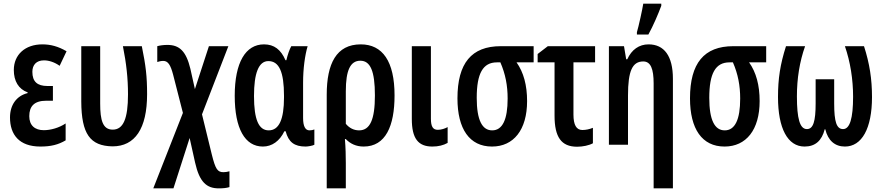

<svg xmlns="http://www.w3.org/2000/svg" viewBox="-20 -796 4861 1056"><path d="M271 -323H241C185 -323 158 -347 158 -401C158 -439 180 -464 222 -464C249 -464 280 -454 308 -434L346 -514C300 -541 258 -552 213 -552C118 -552 56 -495 56 -411C56 -350 82 -306 132 -288V-284C71 -269 35 -219 35 -150C35 -55 86 10 202 10C260 10 300 0 341 -24V-117C305 -93 259 -80 221 -80C172 -80 141 -106 141 -157C141 -211 168 -242 234 -242H271Z M599 9C722 9 789 -88 789 -278C789 -376 782 -434 760 -542H656C675 -447 684 -365 684 -277C684 -143 658 -83 600 -83C545 -83 531 -135 531 -226V-542H427V-237C428 -60 475 7 599 9Z M901 -549C879 -549 859 -546 845 -542V-455C854 -458 866 -461 878 -461C904 -461 918 -439 932 -386L986 -175L823 240H934L1023 -37L1053 98C1077 205 1116 240 1183 240C1209 240 1226 238 1242 233V146C1231 149 1221 151 1209 151C1176 151 1165 134 1145 54L1091 -167L1236 -542H1129L1052 -306L1027 -418C1004 -513 968 -549 901 -549Z M1426 10C1476 10 1518 -20 1544 -74H1551C1567 -14 1599 10 1661 10C1674 10 1702 5 1709 0V-84C1702 -81 1692 -79 1682 -79C1659 -79 1647 -102 1647 -147V-342C1647 -418 1657 -492 1672 -542H1582C1572 -524 1562 -495 1555 -465H1550C1525 -523 1488 -552 1432 -552C1331 -552 1271 -453 1271 -269C1271 -89 1327 10 1426 10ZM1458 -79C1403 -79 1377 -138 1377 -268C1377 -392 1402 -460 1456 -460C1515 -460 1542 -401 1542 -269V-260C1542 -140 1515 -79 1458 -79Z M2150 -271C2150 -459 2084 -552 1964 -552C1830 -552 1777 -446 1777 -275V240H1882V101C1882 63 1881 16 1877 -31H1882C1906 -6 1938 10 1980 10C2101 10 2150 -103 2150 -271ZM1962 -462C2017 -462 2042 -405 2042 -271C2042 -138 2015 -79 1955 -79C1926 -79 1901 -92 1882 -115V-294C1882 -410 1907 -462 1962 -462Z M2350 -542H2245V-142C2245 -34 2280 10 2358 10C2391 10 2419 3 2442 -10V-97C2428 -89 2407 -82 2388 -82C2361 -82 2350 -100 2350 -143Z M2879 -240C2879 -327 2860 -398 2821 -453H2915V-542H2734C2573 -542 2496 -448 2496 -255C2496 -87 2562 10 2686 10C2805 10 2879 -82 2879 -240ZM2602 -258C2602 -392 2636 -453 2713 -453H2732C2760 -389 2772 -325 2772 -254C2772 -139 2744 -79 2687 -79C2632 -79 2602 -135 2602 -258Z M3253 -542H2993L2937 -499V-453H3030V-160C3030 -42 3067 11 3154 11C3185 11 3219 4 3241 -8V-93C3221 -85 3202 -81 3183 -81C3150 -81 3134 -109 3134 -166V-453H3253Z M3483 -606H3546C3573 -655 3599 -716 3617 -764V-776H3518C3514 -748 3492 -648 3483 -619ZM3547 -552C3495 -552 3454 -523 3430 -470H3424L3412 -542H3329V0H3434V-271C3434 -406 3458 -458 3518 -458C3559 -458 3575 -417 3575 -337V240H3681V-363C3681 -488 3633 -552 3547 -552Z M4158 -240C4158 -327 4139 -398 4100 -453H4194V-542H4013C3852 -542 3775 -448 3775 -255C3775 -87 3841 10 3965 10C4084 10 4158 -82 4158 -240ZM3881 -258C3881 -392 3915 -453 3992 -453H4011C4039 -389 4051 -325 4051 -254C4051 -139 4023 -79 3966 -79C3911 -79 3881 -135 3881 -258Z M4732 -542H4627C4657 -455 4672 -359 4672 -264C4672 -145 4654 -86 4617 -86C4581 -86 4568 -126 4568 -227V-360H4466V-227C4466 -129 4453 -86 4418 -86C4379 -86 4363 -144 4363 -266C4363 -365 4378 -457 4408 -542H4303C4271 -442 4259 -363 4259 -262C4259 -90 4312 10 4405 10C4465 10 4500 -23 4516 -85H4519C4534 -23 4572 10 4627 10C4720 10 4776 -89 4776 -262C4776 -361 4763 -446 4732 -542Z"/></svg>

Font: Noto Sans Display Condensed Medium
Style: Regular
Weight: 500
Width: 3
Designer: Monotype Design Team
Foundry: Monotype Imaging Inc.
Version: Version 1.900